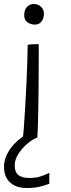

<svg xmlns="http://www.w3.org/2000/svg" viewBox="-43 -690 354 964"><path d="M204.5 178V232.5Q184.5 240.5 157 247.2Q129.5 254 90.5 254Q56 254 30.2 241.5Q4.5 229 -9.2 205.2Q-23 181.5 -23 148Q-23 120.5 -12 94.2Q-1 68 17.8 45.2Q36.5 22.5 59.8 4.8Q83 -13 107.5 -23L144.5 0.5Q118.5 10.5 92.2 33.2Q66 56 48.5 84Q31 112 31 139.5Q31 176 50.5 189.8Q70 203.5 102 203.5Q135 203.5 156.8 197Q178.5 190.5 204.5 178ZM144.5 1.5Q139 1.5 124 1.2Q109 1 93.8 0Q78.5 -1 72 -1.5Q74.5 -14.5 77.2 -55.8Q80 -97 83.5 -153.8Q87 -210.5 89.8 -270.5Q92.5 -330.5 94.2 -382.2Q96 -434 96 -464.5Q100 -466 107.5 -466.8Q115 -467.5 123.5 -467.8Q132 -468 139.8 -468Q147.5 -468 151.5 -468Q151.5 -449.5 151.5 -412.2Q151.5 -375 151.2 -327Q151 -279 150.5 -228.2Q150 -177.5 149 -130.8Q148 -84 147 -49Q146 -14 144.5 1.5ZM126.5 -670Q148 -670 162.8 -656.2Q177.5 -642.5 177.5 -622.5Q177.5 -598 165.5 -582.2Q153.5 -566.5 133 -566.5Q111.5 -566.5 95 -578Q78.5 -589.5 78.5 -613Q78.5 -641.5 93 -655.8Q107.5 -670 126.5 -670Z"/></svg>

Font: Grandstander Thin ExtraLight
Style: Regular
Weight: 250
Version: Version 1.200